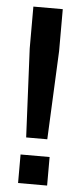

<svg xmlns="http://www.w3.org/2000/svg" viewBox="-52 -727 317 756"><g transform="rotate(5 107.0 -348.5)"><path d="M148.9 -181.6H65.4L48.8 -531.7V-697.3H165V-531.7ZM164.1 0H49.3V-112.8H164.1Z"/></g></svg>

Font: Agdasima
Style: Bold
Weight: 700
Width: 3
Designer: The DocRepair Project, Patric King
Foundry: Google
Version: Version 2.002